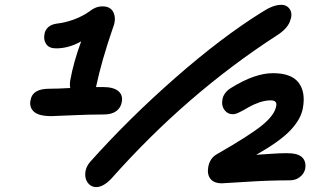

<svg xmlns="http://www.w3.org/2000/svg" viewBox="-20 -784 1356 790"><path d="M376 -14.2Q355.5 -14.2 342.3 -30.5Q329.1 -46.9 330.8 -71.8Q332.5 -96.7 351.1 -118.2Q510.3 -296.4 701.7 -464.1Q893.1 -631.8 1059.1 -734.9Q1104 -764.2 1137.2 -764.2Q1161.1 -764.2 1173.1 -744.9Q1185.1 -725.6 1172.6 -694.8Q1160.2 -664.1 1119.1 -638.2Q747.1 -397.5 438 -48.8Q404.8 -14.2 376 -14.2ZM191.9 -306.2Q138.2 -306.2 118.7 -325.2Q99.1 -344.2 106 -373Q113.8 -418.9 183.1 -418.9Q217.8 -418.9 269 -421.9Q266.1 -435.5 269 -453.1Q282.2 -527.3 314 -613.8Q263.2 -585 210.9 -585Q182.1 -585 170.2 -602.5Q158.2 -620.1 163.1 -644Q165.5 -660.6 178.7 -672.4Q191.9 -684.1 214.8 -687Q249.5 -690.9 285.4 -704.3Q321.3 -717.8 349.1 -737.8Q373.5 -757.8 401.9 -757.8Q436 -757.8 447.5 -731.4Q459 -705.1 444.8 -669.9Q397.5 -532.7 375 -425.8H404.8Q446.8 -425.8 466.8 -409.2Q486.8 -392.6 481 -363.8Q477.1 -340.8 458.5 -326.9Q439.9 -313 407.2 -313Q345.7 -313 274.9 -309.6Q204.1 -306.2 191.9 -306.2ZM893.1 -29.8Q860.4 -29.8 845.9 -48.1Q831.5 -66.4 836.9 -97.2Q843.8 -133.8 873 -149.9Q1007.8 -227.1 1058.6 -268.6Q1109.4 -310.1 1116.2 -346.2Q1122.1 -371.1 1094.2 -371.1Q1070.8 -371.1 1045.4 -362.1Q1020 -353 1002.4 -342.5Q984.9 -332 967 -323Q949.2 -314 939 -314Q916.5 -314 903.6 -331.5Q890.6 -349.1 895 -373Q898.9 -402.3 930.2 -421.9Q1027.8 -482.9 1103 -482.9Q1179.2 -482.9 1208.7 -443.8Q1238.3 -404.8 1226.1 -338.9Q1218.3 -293.9 1175.3 -248.3Q1132.3 -202.6 1034.2 -147Q1042.5 -147.5 1086.7 -150.6Q1130.9 -153.8 1160.2 -153.8Q1205.6 -153.8 1223.1 -136.7Q1240.7 -119.6 1235.8 -89.8Q1231.9 -70.3 1214.6 -56.2Q1197.3 -42 1171.9 -42Q1086.9 -42 994.6 -35.9Q902.3 -29.8 893.1 -29.8Z"/></svg>

Font: Shantell Sans Bouncy
Style: Italic
Weight: 600
Italic angle: -11.31°
Designer: Stephen Nixon, Anya Danilova, Shantell Martin
Foundry: Arrow Type
Version: Version 1.006;[9816181b4]